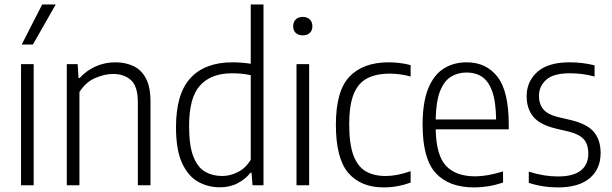

<svg xmlns="http://www.w3.org/2000/svg" viewBox="-20 -828 2737 858"><path d="M74 0V-541.5H130.5V0ZM77 -629 168.5 -808H229L127 -629Z M278.5 0V-541.5H327L331 -479.5H336Q366.5 -513 407.5 -531.2Q448.5 -549.5 495.5 -549.5Q540.5 -549.5 576.2 -532.8Q612 -516 632.2 -477.5Q652.5 -439 652.5 -373.5V0H596V-371Q596 -442 565.5 -469.8Q535 -497.5 484.5 -497.5Q449 -497.5 406.5 -479.8Q364 -462 335 -417V0Z M962.5 9Q909 9 864.5 -16.2Q820 -41.5 793.2 -100.2Q766.5 -159 766.5 -259.5Q766.5 -409 831.2 -479.2Q896 -549.5 1019 -549.5Q1039.5 -549.5 1061 -547.8Q1082.5 -546 1100.5 -543V-808H1157.5V0H1108.5L1104 -56.5H1099.5Q1078.5 -28.5 1043.2 -9.8Q1008 9 962.5 9ZM972.5 -41.5Q1009 -41.5 1044 -59.5Q1079 -77.5 1100.5 -114.5V-492Q1063 -500.5 1017 -500.5Q923 -500.5 874 -446.2Q825 -392 825 -265.5Q825 -176.5 844.2 -128Q863.5 -79.5 896.8 -60.5Q930 -41.5 972.5 -41.5Z M1305 0V-541.5H1361.5V0ZM1333 -670Q1313 -670 1301.5 -681Q1290 -692 1290 -710.5Q1290 -729.5 1301.5 -741Q1313 -752.5 1333 -752.5Q1353 -752.5 1364.5 -741Q1376 -729.5 1376 -710.5Q1376 -692 1364.5 -681Q1353 -670 1333 -670Z M1695 9.5Q1592.5 9.5 1536.8 -55Q1481 -119.5 1481 -270.5Q1481 -422 1542 -485.8Q1603 -549.5 1717 -549.5Q1740.5 -549.5 1766 -546.5Q1791.5 -543.5 1815 -537V-486Q1790 -493 1766.2 -496Q1742.5 -499 1723 -499Q1661.5 -499 1621 -478Q1580.5 -457 1560.5 -407.5Q1540.5 -358 1540.5 -272.5Q1540.5 -185.5 1559 -135Q1577.5 -84.5 1613.8 -63Q1650 -41.5 1703.5 -41.5Q1727 -41.5 1754.5 -46.5Q1782 -51.5 1815 -63V-12Q1755.5 9.5 1695 9.5Z M2098.5 9.5Q1986 9.5 1927.2 -54.5Q1868.5 -118.5 1868.5 -271Q1868.5 -370 1893.2 -431.5Q1918 -493 1962.2 -521.2Q2006.5 -549.5 2065.5 -549.5Q2153 -549.5 2203.2 -484.8Q2253.5 -420 2253.5 -270V-250H1927Q1929.5 -132.5 1973.8 -86.2Q2018 -40 2104 -40Q2157 -40 2228 -62V-12Q2192.5 -0.5 2161 4.5Q2129.5 9.5 2098.5 9.5ZM2065.5 -504Q2025.5 -504 1994.8 -484.8Q1964 -465.5 1946.2 -419.8Q1928.5 -374 1927 -294H2197Q2196 -374 2179.5 -419.8Q2163 -465.5 2134 -484.8Q2105 -504 2065.5 -504Z M2474 9.5Q2404.5 9.5 2343 -11V-61Q2379.5 -49.5 2410.8 -44.5Q2442 -39.5 2474 -39.5Q2542 -39.5 2575.5 -66Q2609 -92.5 2609 -141.5Q2609 -184.5 2587.8 -206.8Q2566.5 -229 2521.5 -240L2461.5 -254Q2391.5 -271.5 2362.5 -307.2Q2333.5 -343 2333.5 -398.5Q2333.5 -464 2381.5 -506.8Q2429.5 -549.5 2525 -549.5Q2556 -549.5 2583.5 -546Q2611 -542.5 2637 -536V-486Q2607 -494 2581 -497.2Q2555 -500.5 2526 -500.5Q2452.5 -500.5 2420.5 -471.2Q2388.5 -442 2388.5 -400Q2388.5 -362.5 2408.2 -339.2Q2428 -316 2473.5 -305L2533 -291Q2606 -273 2635 -237Q2664 -201 2664 -144.5Q2664 -72.5 2615 -31.5Q2566 9.5 2474 9.5Z"/></svg>

Font: Encode Sans Semi Condensed Light
Style: Regular
Weight: 300
Width: 4
Designer: Multiple Designers
Foundry: Impallari Type
Version: Version 3.000; ttfautohint (v1.8.3) -l 8 -r 50 -G 200 -x 14 